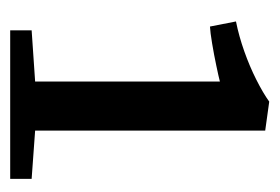

<svg xmlns="http://www.w3.org/2000/svg" viewBox="-102 -844 523 358"><g transform="rotate(90 159.0 -664.5)"><path d="M131.5 -469V-813.5Q122 -811 101.8 -806.8Q81.5 -802.5 60.5 -799Q39.5 -795.5 29 -795L19.5 -843.5Q47 -849 75.2 -859Q103.5 -869 128.2 -881.5Q153 -894 169 -905.5L223 -898V-469L313 -462.5V-422.5H36V-462.5Z"/></g></svg>

Font: Merriweather 20pt
Style: Regular
Weight: 400
Version: Version 2.100